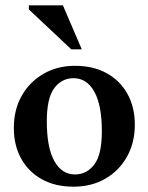

<svg xmlns="http://www.w3.org/2000/svg" viewBox="-20 -690 558 722"><path d="M256.5 12Q187.5 12 137.2 -16Q87 -44 59.5 -93.8Q32 -143.5 32 -209Q32 -277 61.5 -329.5Q91 -382 143 -412.2Q195 -442.5 262 -442.5Q331 -442.5 381.5 -414.5Q432 -386.5 459.5 -336.5Q487 -286.5 487 -221Q487 -153.5 457.5 -100.8Q428 -48 376 -18Q324 12 256.5 12ZM262 -34Q306 -34 334.5 -71.2Q363 -108.5 363 -196.5Q363 -294 334.8 -345Q306.5 -396 256.5 -396Q212.5 -396 184.2 -358.8Q156 -321.5 156 -233.5Q156 -136 184 -85Q212 -34 262 -34ZM287.5 -504.5H248L88.5 -654.5V-670H216.5Z"/></svg>

Font: Newsreader Text SemiBold
Style: Regular
Weight: 600
Designer: Hugues Gentile
Foundry: Production Type
Version: Version 1.001